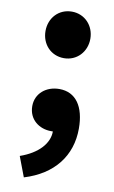

<svg xmlns="http://www.w3.org/2000/svg" viewBox="-90 -620 531 894"><g transform="rotate(10 175.5 -172.5)"><path d="M176 -352C237 -352 282 -400 282 -462C282 -524 237 -572 176 -572C114 -572 70 -524 70 -462C70 -400 114 -352 176 -352ZM185 -7C185 49 139 102 53 132L89 227C227 185 302 88 302 -41C302 -145 259 -207 181 -207C119 -207 70 -167 70 -107C70 -43 121 -7 176 -7Z"/></g></svg>

Font: Noto Sans CJK JP Black
Style: Regular
Weight: 900
Designer: Ryoko NISHIZUKA (kana & ideographs); Paul D. Hunt (Latin, Greek & Cyrillic); Wenlong ZHANG (bopomofo); Sandoll Communica
Foundry: Adobe Systems Incorporated
Version: Version 1.004;PS 1.004;hotconv 1.0.82;makeotf.lib2.5.63406